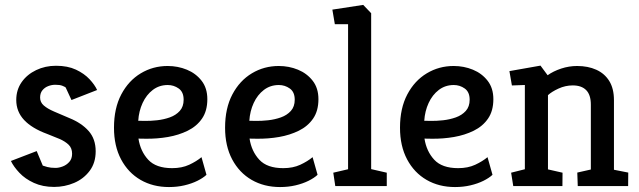

<svg xmlns="http://www.w3.org/2000/svg" viewBox="-20 -752 2581 776"><path d="M198.7 3.5Q152.7 3.5 117 -12.8Q81.4 -29.1 58.3 -53.7Q35.1 -78.3 24.1 -101.4L128.3 -141.4L152.9 -82.6Q158.4 -80.6 171.5 -77Q184.7 -73.4 204.7 -73.4Q218 -73.4 233.6 -79.3Q249.1 -85.2 260.3 -97.9Q271.4 -110.5 271.4 -130.8Q271.4 -153.2 257.5 -166.9Q243.5 -180.5 220.8 -190.4Q198.1 -200.2 170.8 -210.6Q108.9 -233.3 77.3 -267.2Q45.7 -301.1 45.7 -347.9Q45.7 -388.9 67.5 -420Q89.3 -451 126 -468.6Q162.6 -486.2 206.3 -486.2Q253.4 -486.2 287 -470.5Q320.5 -454.7 341.7 -432Q363 -409.2 372.5 -388.2L268.9 -347.7L245.3 -398.7Q242.5 -401 232.4 -405.2Q222.3 -409.4 203.7 -409.4Q188.7 -409.4 174.7 -403.9Q160.7 -398.5 151.4 -387.1Q142.1 -375.8 142.1 -357.6Q142.1 -338.7 156.8 -325.8Q171.5 -312.8 198.3 -301.3Q225.1 -289.8 260.3 -274.8Q309.7 -254.8 338.2 -222.6Q366.7 -190.5 366.7 -140.5Q366.7 -93.9 342.4 -61.5Q318.1 -29.1 279.8 -12.8Q241.4 3.5 198.7 3.5Z M663 4Q598.3 4 548.2 -24.9Q498.1 -53.8 469.4 -107.8Q440.7 -161.8 440.7 -235.7Q440.7 -314.6 470.2 -370.4Q499.6 -426.1 549 -455.7Q598.3 -485.3 657.5 -485.3Q699 -485.3 735.4 -470.3Q771.8 -455.3 794.9 -425.5Q818 -395.8 818 -351.1Q818 -303.9 796.5 -272.7Q775 -241.5 738.7 -223.7Q702.5 -205.9 658.8 -198.3Q615 -190.8 570.1 -191.3L539.6 -191.8Q547.5 -140.6 579 -106.5Q610.5 -72.4 675.8 -72.4Q715.1 -72.4 744.6 -86.1Q774 -99.8 794.4 -116.8L814.5 -45.5Q800.8 -32.6 777.8 -21.2Q754.8 -9.8 725.5 -2.9Q696.3 4 663 4ZM538.7 -263.9 564 -263.4Q587.3 -262.9 614.7 -265.9Q642 -268.9 666.4 -277.6Q690.8 -286.3 706.5 -303.6Q722.2 -321 722.2 -349Q722.2 -380.1 702.3 -394.3Q682.4 -408.4 658.1 -408.4Q623.6 -408.4 597.6 -388.6Q571.6 -368.8 556.4 -335.9Q541.2 -303 538.7 -263.9Z M1112 4Q1047.3 4 997.2 -24.9Q947.1 -53.8 918.4 -107.8Q889.7 -161.8 889.7 -235.7Q889.7 -314.6 919.2 -370.4Q948.6 -426.1 998 -455.7Q1047.3 -485.3 1106.5 -485.3Q1148 -485.3 1184.4 -470.3Q1220.8 -455.3 1243.9 -425.5Q1267 -395.8 1267 -351.1Q1267 -303.9 1245.5 -272.7Q1224 -241.5 1187.7 -223.7Q1151.5 -205.9 1107.8 -198.3Q1064 -190.8 1019.1 -191.3L988.6 -191.8Q996.5 -140.6 1028 -106.5Q1059.5 -72.4 1124.8 -72.4Q1164.1 -72.4 1193.6 -86.1Q1223 -99.8 1243.4 -116.8L1263.5 -45.5Q1249.8 -32.6 1226.8 -21.2Q1203.8 -9.8 1174.5 -2.9Q1145.3 4 1112 4ZM987.7 -263.9 1013 -263.4Q1036.3 -262.9 1063.7 -265.9Q1091 -268.9 1115.4 -277.6Q1139.8 -286.3 1155.5 -303.6Q1171.2 -321 1171.2 -349Q1171.2 -380.1 1151.3 -394.3Q1131.4 -408.4 1107.1 -408.4Q1072.6 -408.4 1046.6 -388.6Q1020.6 -368.8 1005.4 -335.9Q990.2 -303 987.7 -263.9Z M1335.1 0 1327 -54 1386.8 -68V-654.2H1333.3L1323.3 -713.1L1448 -732.2L1480.1 -698.6V-68.5L1543.2 -54V0Z M1819 4Q1754.3 4 1704.2 -24.9Q1654.1 -53.8 1625.4 -107.8Q1596.7 -161.8 1596.7 -235.7Q1596.7 -314.6 1626.2 -370.4Q1655.6 -426.1 1705 -455.7Q1754.3 -485.3 1813.5 -485.3Q1855 -485.3 1891.4 -470.3Q1927.8 -455.3 1950.9 -425.5Q1974 -395.8 1974 -351.1Q1974 -303.9 1952.5 -272.7Q1931 -241.5 1894.7 -223.7Q1858.5 -205.9 1814.8 -198.3Q1771 -190.8 1726.1 -191.3L1695.6 -191.8Q1703.5 -140.6 1735 -106.5Q1766.5 -72.4 1831.8 -72.4Q1871.1 -72.4 1900.6 -86.1Q1930 -99.8 1950.4 -116.8L1970.5 -45.5Q1956.8 -32.6 1933.8 -21.2Q1910.8 -9.8 1881.5 -2.9Q1852.3 4 1819 4ZM1694.7 -263.9 1720 -263.4Q1743.3 -262.9 1770.7 -265.9Q1798 -268.9 1822.4 -277.6Q1846.8 -286.3 1862.5 -303.6Q1878.2 -321 1878.2 -349Q1878.2 -380.1 1858.3 -394.3Q1838.4 -408.4 1814.1 -408.4Q1779.6 -408.4 1753.6 -388.6Q1727.6 -368.8 1712.4 -335.9Q1697.2 -303 1694.7 -263.9Z M2054.4 0 2045.8 -54 2101.3 -68V-408.5L2048.9 -406.6L2038.9 -464.6L2164.5 -486.8L2193.3 -447.9Q2216.1 -464.2 2247.9 -474.8Q2279.6 -485.3 2312.6 -485.3Q2356.5 -485.3 2390.1 -470.1Q2423.7 -454.9 2442.5 -424.5Q2461.4 -394 2461.4 -347.1V-65.9L2519.2 -54.5L2518.7 0H2315.1L2313.2 -54.5L2368 -66.9V-329.1Q2368 -368.7 2349.1 -387.8Q2330.2 -406.8 2295 -406.8Q2265.1 -406.8 2237.2 -394Q2209.3 -381.1 2194.7 -367.4V-67.4L2253.6 -54L2253.1 0Z"/></svg>

Font: Kreon Light
Style: Regular
Weight: 300
Designer: Julia Petretta
Foundry: Julia Petretta and Eli Heuer
Version: Version 2.002